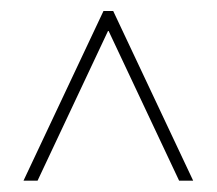

<svg xmlns="http://www.w3.org/2000/svg" viewBox="-20 -724 392 347"><path d="M168.9 -690.4H182.6V-668H168.9ZM22.5 -397.5 167 -704.1H184.6L329.1 -397.5H303.7L169.9 -681.6H181.6L47.9 -397.5Z"/></svg>

Font: Inter 28pt Thin
Style: Regular
Weight: 250
Designer: Rasmus Andersson
Foundry: rsms
Version: Version 4.001;git-66647c0bb